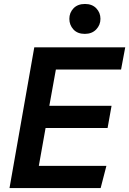

<svg xmlns="http://www.w3.org/2000/svg" viewBox="-20 -949 652 969"><path d="M176 -112H517L488 0H28L153 -710H612L591 -598H262L229 -415H543L523 -303H210ZM408 -778Q371 -778 350.5 -800.5Q330 -823 330 -854Q330 -885 351 -907Q372 -929 409 -929Q445 -929 466 -907Q487 -885 487 -854Q487 -823 465.5 -800.5Q444 -778 408 -778Z"/></svg>

Font: Livvic SemiBold
Style: Italic
Weight: 600
Italic angle: -10°
Designer: Jacques Le Bailly, Baron von Fonthausen
Version: Version 1.001; ttfautohint (v1.8.2)